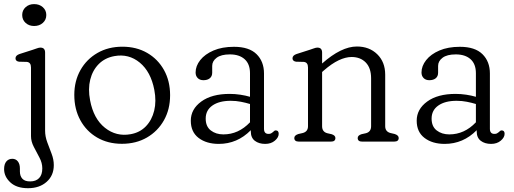

<svg xmlns="http://www.w3.org/2000/svg" viewBox="-38 -708 2572 960"><path d="M132.5 -578Q107 -578 90 -593.5Q73 -609 73 -633Q73 -656.5 90 -672Q107 -687.5 132.5 -687.5Q159 -687.5 176.2 -672Q193.5 -656.5 193.5 -633Q193.5 -609 176.2 -593.5Q159 -578 132.5 -578ZM187.5 -54.5Q187.5 -26 198.2 3Q209 32 220 60.8Q231 89.5 231 117.5Q231 169.5 195.2 201.2Q159.5 233 102 233Q45 233 13.8 204Q-17.5 175 -17.5 137.5Q-17.5 112.5 -6.2 99.2Q5 86 23.5 86Q41 86 51.2 99Q61.5 112 61.5 134.5V149Q61.5 172.5 74.2 186Q87 199.5 113.5 199Q141.5 199 157.5 182.5Q173.5 166 173.5 134Q173.5 106.5 159.2 79.8Q145 53 131 26.2Q117 -0.5 117 -27.5V-370.5Q117 -396.5 96 -398.5L57 -399.5Q39.5 -402 39.5 -416.5Q39.5 -431 60 -438L125.5 -459Q136.5 -462.5 146.5 -466.2Q156.5 -470 164 -470Q187.5 -470 187.5 -445Z M574 -474.5Q644 -474.5 697.8 -443.5Q751.5 -412.5 782 -357.8Q812.5 -303 812.5 -232Q812.5 -161.5 781.8 -106.8Q751 -52 696.8 -20.5Q642.5 11 571.5 11Q501.5 11 447.8 -20.2Q394 -51.5 363.8 -106.8Q333.5 -162 333.5 -233.5Q333.5 -303 364.2 -357.5Q395 -412 449.2 -443.2Q503.5 -474.5 574 -474.5ZM615 -37Q661 -45 691.2 -76.2Q721.5 -107.5 733 -154.8Q744.5 -202 733.5 -259Q716 -349.5 660.8 -395Q605.5 -440.5 534 -427.5Q487 -419 456 -388Q425 -357 413.2 -310Q401.5 -263 412.5 -206Q430 -114 486.8 -69Q543.5 -24 615 -37Z M916 -104.5Q916 -162 968.2 -200.2Q1020.5 -238.5 1110.5 -238.5Q1137 -238.5 1163.5 -234.5Q1190 -230.5 1212 -224V-342Q1212 -388 1185.2 -412Q1158.5 -436 1111.5 -436Q1067.5 -436 1045.2 -419.2Q1023 -402.5 1023 -378.5V-344.5Q1023 -326.5 1011.2 -316.8Q999.5 -307 979 -307Q961 -307 950.5 -317.8Q940 -328.5 940 -345.5Q940 -378 963.2 -407.5Q986.5 -437 1029.5 -455.5Q1072.5 -474 1132 -474Q1207.5 -474 1244.8 -437.2Q1282 -400.5 1282 -340.5V-64Q1282 -38.5 1304.5 -38.5Q1312.5 -38.5 1317.2 -41Q1322 -43.5 1326 -47Q1329.5 -50 1332.8 -53Q1336 -56 1340.5 -56Q1355.5 -56 1355.5 -39Q1355.5 -21 1336.5 -4.8Q1317.5 11.5 1288 11.5Q1256.5 11.5 1236.2 -4Q1216 -19.5 1216 -51V-57Q1148.5 11.5 1056 11.5Q994.5 11.5 955.2 -18.2Q916 -48 916 -104.5ZM990.5 -115Q990.5 -75.5 1016 -55.8Q1041.5 -36 1079 -36Q1154.5 -36 1212 -96.5V-188Q1190.5 -194.5 1166.5 -199.2Q1142.5 -204 1115.5 -204Q1058 -204 1024.2 -180.5Q990.5 -157 990.5 -115Z M1572.5 -445V-390.5Q1668.5 -475.5 1746.5 -475.5Q1808.5 -475.5 1848.2 -436.8Q1888 -398 1888 -334.5V-77Q1888 -50 1914 -43L1935.5 -38Q1955.5 -31.5 1955.5 -18Q1955.5 0 1932.5 0H1772.5Q1750.5 0 1750.5 -18Q1750.5 -31 1769.5 -37L1792 -42Q1817.5 -49 1817.5 -77V-316.5Q1817.5 -368 1790.8 -395.5Q1764 -423 1720 -423Q1690 -423 1655.2 -406.5Q1620.5 -390 1581 -355.5L1572.5 -348V-77Q1572.5 -49 1598 -42L1620 -37Q1639 -31 1639 -18Q1639 0 1617 0H1456.5Q1433.5 0 1433.5 -18Q1433.5 -31.5 1454 -38L1476 -43Q1502 -50 1502 -77V-370.5Q1502 -396.5 1481 -398.5L1442 -399.5Q1424.5 -402.5 1424.5 -416.5Q1424.5 -431 1445 -438L1510.5 -459Q1521.5 -462.5 1531.5 -466.2Q1541.5 -470 1549 -470Q1572.5 -470 1572.5 -445Z M2045.5 -104.5Q2045.5 -162 2097.8 -200.2Q2150 -238.5 2240 -238.5Q2266.5 -238.5 2293 -234.5Q2319.5 -230.5 2341.5 -224V-342Q2341.5 -388 2314.8 -412Q2288 -436 2241 -436Q2197 -436 2174.8 -419.2Q2152.5 -402.5 2152.5 -378.5V-344.5Q2152.5 -326.5 2140.8 -316.8Q2129 -307 2108.5 -307Q2090.5 -307 2080 -317.8Q2069.5 -328.5 2069.5 -345.5Q2069.5 -378 2092.8 -407.5Q2116 -437 2159 -455.5Q2202 -474 2261.5 -474Q2337 -474 2374.2 -437.2Q2411.5 -400.5 2411.5 -340.5V-64Q2411.5 -38.5 2434 -38.5Q2442 -38.5 2446.8 -41Q2451.5 -43.5 2455.5 -47Q2459 -50 2462.2 -53Q2465.5 -56 2470 -56Q2485 -56 2485 -39Q2485 -21 2466 -4.8Q2447 11.5 2417.5 11.5Q2386 11.5 2365.8 -4Q2345.5 -19.5 2345.5 -51V-57Q2278 11.5 2185.5 11.5Q2124 11.5 2084.8 -18.2Q2045.5 -48 2045.5 -104.5ZM2120 -115Q2120 -75.5 2145.5 -55.8Q2171 -36 2208.5 -36Q2284 -36 2341.5 -96.5V-188Q2320 -194.5 2296 -199.2Q2272 -204 2245 -204Q2187.5 -204 2153.8 -180.5Q2120 -157 2120 -115Z"/></svg>

Font: Fraunces 9pt S100 Light
Style: Regular
Weight: 300
Version: Version 1.000; ttfautohint (v1.8.3)